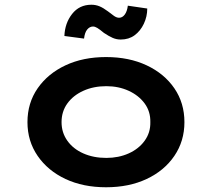

<svg xmlns="http://www.w3.org/2000/svg" viewBox="-20 -781 896 811"><path d="M428 10Q331 10 256.5 -25Q182 -60 139 -122.5Q96 -185 96 -265Q96 -346 139 -408Q182 -470 256.5 -505Q331 -540 428 -540Q525 -540 599.5 -505Q674 -470 716.5 -408Q759 -346 759 -265Q759 -185 716.5 -122.5Q674 -60 599.5 -25Q525 10 428 10ZM429 -114Q481 -114 523.5 -133Q566 -152 591 -186.5Q616 -221 615 -265Q616 -310 591 -344Q566 -378 523.5 -397.5Q481 -417 429 -417Q375 -417 332 -397.5Q289 -378 264.5 -344Q240 -310 240 -265Q240 -221 264.5 -186.5Q289 -152 332 -133Q375 -114 429 -114ZM490 -614Q472 -614 456 -621Q440 -628 419 -642Q401 -657 391 -663Q381 -669 373 -669Q359 -669 348.5 -656.5Q338 -644 335 -618L252 -629Q254 -683 284.5 -722Q315 -761 366 -761Q384 -761 400 -754.5Q416 -748 436 -733Q451 -721 462 -713.5Q473 -706 483 -706Q497 -706 507 -719.5Q517 -733 520 -757L602 -745Q602 -711 587.5 -680.5Q573 -650 548.5 -632Q524 -614 490 -614Z"/></svg>

Font: Lexend Mega SemiBold
Style: Regular
Weight: 600
Designer: Bonnie Shaver-Troup, Thomas Jockin
Foundry: Lexend
Version: Version 1.007